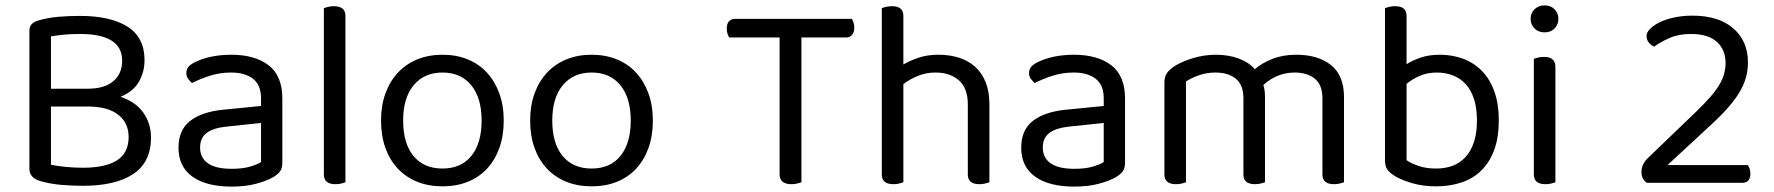

<svg xmlns="http://www.w3.org/2000/svg" viewBox="-20 -678 6577 712"><path d="M516 -455Q516 -412 495.5 -375.5Q475 -339 427 -319Q484 -300 512 -259.5Q540 -219 540 -168Q540 -77 474.5 -33Q409 11 288 11Q246 11 206.5 7.5Q167 4 131 -6Q89 -18 89 -52V-564Q89 -593 122 -602Q156 -612 194 -615.5Q232 -619 277 -619Q390 -619 453 -579Q516 -539 516 -455ZM169 -283V-67Q193 -62 224.5 -59Q256 -56 288 -56Q371 -56 414 -83.5Q457 -111 457 -170Q457 -222 418.5 -252.5Q380 -283 305 -283ZM169 -349H305Q368 -349 400.5 -377Q433 -405 433 -453Q433 -552 277 -552Q242 -552 216.5 -549.5Q191 -547 169 -543Z M839 -52Q881 -52 908.5 -60.5Q936 -69 948 -77V-222L824 -209Q772 -204 747 -185.5Q722 -167 722 -131Q722 -93 751 -72.5Q780 -52 839 -52ZM838 -475Q925 -475 976 -436Q1027 -397 1027 -313V-76Q1027 -54 1018.5 -42.5Q1010 -31 993 -21Q969 -7 929.5 3.5Q890 14 839 14Q745 14 693.5 -23Q642 -60 642 -130Q642 -196 685 -229.5Q728 -263 806 -271L948 -285V-313Q948 -363 918 -386Q888 -409 837 -409Q795 -409 758 -397Q721 -385 692 -370Q684 -377 677.5 -386Q671 -395 671 -406Q671 -420 678 -429Q685 -438 700 -446Q727 -460 762 -467.5Q797 -475 838 -475Z M1261 -2Q1256 0 1246 2.5Q1236 5 1224 5Q1181 5 1181 -31V-648Q1186 -650 1196.5 -652.5Q1207 -655 1218 -655Q1261 -655 1261 -619V-2Z M1848 -231Q1848 -175 1832 -130Q1816 -85 1786.5 -53Q1757 -21 1715 -4Q1673 13 1621 13Q1569 13 1527 -4Q1485 -21 1455 -53Q1425 -85 1409 -130Q1393 -175 1393 -231Q1393 -287 1409.5 -332Q1426 -377 1456 -409Q1486 -441 1528 -458Q1570 -475 1621 -475Q1672 -475 1714 -458Q1756 -441 1785.5 -409Q1815 -377 1831.5 -332Q1848 -287 1848 -231ZM1621 -409Q1553 -409 1514 -362Q1475 -315 1475 -231Q1475 -146 1513.5 -99.5Q1552 -53 1621 -53Q1690 -53 1728 -100Q1766 -147 1766 -231Q1766 -315 1727.5 -362Q1689 -409 1621 -409Z M2401 -231Q2401 -175 2385 -130Q2369 -85 2339.5 -53Q2310 -21 2268 -4Q2226 13 2174 13Q2122 13 2080 -4Q2038 -21 2008 -53Q1978 -85 1962 -130Q1946 -175 1946 -231Q1946 -287 1962.5 -332Q1979 -377 2009 -409Q2039 -441 2081 -458Q2123 -475 2174 -475Q2225 -475 2267 -458Q2309 -441 2338.5 -409Q2368 -377 2384.5 -332Q2401 -287 2401 -231ZM2174 -409Q2106 -409 2067 -362Q2028 -315 2028 -231Q2028 -146 2066.5 -99.5Q2105 -53 2174 -53Q2243 -53 2281 -100Q2319 -147 2319 -231Q2319 -315 2280.5 -362Q2242 -409 2174 -409Z M2952 -539V-2Q2947 0 2936.5 2.5Q2926 5 2915 5Q2871 5 2871 -32V-539H2684Q2681 -544 2678 -552.5Q2675 -561 2675 -572Q2675 -589 2683 -598.5Q2691 -608 2706 -608H3139Q3142 -603 3145 -594.5Q3148 -586 3148 -576Q3148 -559 3140 -549Q3132 -539 3117 -539Z M3330 -2Q3325 0 3315 2.5Q3305 5 3293 5Q3250 5 3250 -31V-648Q3255 -650 3265.5 -652.5Q3276 -655 3288 -655Q3330 -655 3330 -619V-439Q3354 -453 3386.5 -464Q3419 -475 3460 -475Q3502 -475 3536.5 -464Q3571 -453 3596 -430.5Q3621 -408 3635 -373.5Q3649 -339 3649 -293V-2Q3644 0 3633.5 2.5Q3623 5 3612 5Q3569 5 3569 -31V-291Q3569 -351 3536 -380Q3503 -409 3449 -409Q3414 -409 3383.5 -396.5Q3353 -384 3330 -366V-2Z M3964 -52Q4006 -52 4033.5 -60.5Q4061 -69 4073 -77V-222L3949 -209Q3897 -204 3872 -185.5Q3847 -167 3847 -131Q3847 -93 3876 -72.5Q3905 -52 3964 -52ZM3963 -475Q4050 -475 4101 -436Q4152 -397 4152 -313V-76Q4152 -54 4143.5 -42.5Q4135 -31 4118 -21Q4094 -7 4054.5 3.5Q4015 14 3964 14Q3870 14 3818.5 -23Q3767 -60 3767 -130Q3767 -196 3810 -229.5Q3853 -263 3931 -271L4073 -285V-313Q4073 -363 4043 -386Q4013 -409 3962 -409Q3920 -409 3883 -397Q3846 -385 3817 -370Q3809 -377 3802.5 -386Q3796 -395 3796 -406Q3796 -420 3803 -429Q3810 -438 3825 -446Q3852 -460 3887 -467.5Q3922 -475 3963 -475Z M4884 -314Q4884 -363 4856 -386Q4828 -409 4781 -409Q4716 -409 4665 -363Q4671 -343 4671 -320V-2Q4666 0 4655.5 2.5Q4645 5 4634 5Q4591 5 4591 -31V-314Q4591 -363 4563 -386Q4535 -409 4487 -409Q4455 -409 4426.5 -399Q4398 -389 4378 -376V-2Q4373 0 4363 2.5Q4353 5 4341 5Q4298 5 4298 -31V-372Q4298 -392 4306.5 -405.5Q4315 -419 4336 -433Q4363 -450 4404.5 -462.5Q4446 -475 4488 -475Q4537 -475 4575 -460.5Q4613 -446 4633 -421Q4659 -444 4698 -459.5Q4737 -475 4787 -475Q4868 -475 4916 -436.5Q4964 -398 4964 -318V-2Q4959 0 4948.5 2.5Q4938 5 4927 5Q4884 5 4884 -31V-314Z M5320 -475Q5366 -475 5406 -460Q5446 -445 5475.5 -415Q5505 -385 5521.5 -339Q5538 -293 5538 -231Q5538 -168 5521 -122Q5504 -76 5473.5 -46Q5443 -16 5400 -1.5Q5357 13 5306 13Q5257 13 5217.5 1.5Q5178 -10 5153 -25Q5132 -38 5124 -50.5Q5116 -63 5116 -84V-648Q5121 -650 5131.5 -652.5Q5142 -655 5154 -655Q5196 -655 5196 -619V-440Q5218 -454 5248.5 -464.5Q5279 -475 5320 -475ZM5308 -409Q5273 -409 5244.5 -396.5Q5216 -384 5196 -367V-84Q5211 -73 5239.5 -63Q5268 -53 5306 -53Q5340 -53 5367.5 -63.5Q5395 -74 5415 -96Q5435 -118 5446 -151.5Q5457 -185 5457 -231Q5457 -277 5446 -311Q5435 -345 5415 -366.5Q5395 -388 5367.5 -398.5Q5340 -409 5308 -409Z M5748 -2Q5743 0 5733 2.5Q5723 5 5711 5Q5668 5 5668 -31V-460Q5673 -462 5683.5 -464.5Q5694 -467 5706 -467Q5748 -467 5748 -430ZM5656 -608Q5656 -629 5670.5 -643.5Q5685 -658 5708 -658Q5731 -658 5745 -643.5Q5759 -629 5759 -608Q5759 -587 5745 -572.5Q5731 -558 5708 -558Q5685 -558 5670.5 -572.5Q5656 -587 5656 -608Z M6086 -545Q6086 -558 6099.5 -571.5Q6113 -585 6136 -596Q6159 -607 6190 -613.5Q6221 -620 6256 -620Q6353 -620 6407.5 -573Q6462 -526 6462 -446Q6462 -419 6455 -392.5Q6448 -366 6432 -338.5Q6416 -311 6390 -281Q6364 -251 6327 -217L6164 -66H6461Q6465 -61 6468 -53Q6471 -45 6471 -34Q6471 0 6440 0H6087Q6067 -14 6067 -40Q6067 -69 6091 -92L6271 -265Q6301 -294 6322 -318Q6343 -342 6355.5 -363Q6368 -384 6373.5 -404Q6379 -424 6379 -445Q6379 -493 6347 -522.5Q6315 -552 6250 -552Q6205 -552 6171 -537Q6137 -522 6114 -505Q6103 -510 6094.5 -520Q6086 -530 6086 -545Z"/></svg>

Font: Baloo Thambi 2
Style: Regular
Weight: 400
Designer: Aadarsh Rajan and Ek Type
Foundry: Ek Type
Version: Version 1.640;hotconv 1.0.111;makeotfexe 2.5.65597; ttfautoh